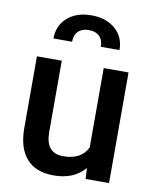

<svg xmlns="http://www.w3.org/2000/svg" viewBox="-86 -829 728 903"><g transform="rotate(10 278.0 -377.0)"><path d="M58.1 0ZM380.9 -51.8Q328.6 9.8 232.4 9.8Q146.5 9.8 102.3 -40.5Q58.1 -90.8 58.1 -186V-528.3H176.8V-187.5Q176.8 -86.9 260.3 -86.9Q346.7 -86.9 377 -148.9V-528.3H495.6V0H383.8ZM346.2 -624.5Q346.2 -656.7 328.1 -674.6Q310.1 -692.4 277.8 -692.4Q245.6 -692.4 227.3 -674.6Q209 -656.7 209 -624.5H120.1Q120.1 -686.5 163.6 -724.6Q207 -762.7 277.8 -762.7Q348.6 -762.7 392.1 -724.6Q435.5 -686.5 435.5 -624.5Z"/></g></svg>

Font: Roboto Medium
Style: Regular
Weight: 500
Designer: Google
Version: Version 2.134; 2016; ttfautohint (v1.6)